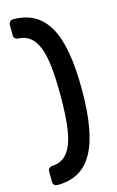

<svg xmlns="http://www.w3.org/2000/svg" viewBox="-139 -831 640 1046"><g transform="rotate(-15 180.5 -308.5)"><path d="M48 159Q38 159 31 152Q24 145 24 135V75Q24 65 31 58Q38 51 46 51Q87 50 115 28Q143 6 160 -38Q177 -82 184 -149Q191 -216 191 -309Q191 -402 184 -469Q177 -536 160 -579.5Q143 -623 115 -645Q87 -667 46 -668Q38 -668 31 -675Q24 -682 24 -692V-752Q24 -762 31 -769Q38 -776 48 -776Q115 -776 164.5 -749.5Q214 -723 247 -666.5Q280 -610 296 -521.5Q312 -433 312 -309Q312 -185 296 -96.5Q280 -8 247 49Q214 106 164.5 132.5Q115 159 48 159Z"/></g></svg>

Font: Fz Rubik Med
Style: Regular
Weight: 500
Designer: Hubert and Fischer
Foundry: Hubert and Fischer
Version: Vit hóa bi FontZin.com